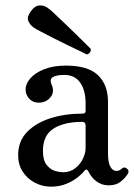

<svg xmlns="http://www.w3.org/2000/svg" viewBox="-20 -688 503 720"><path d="M171 12Q139 12 110.5 -3Q82 -18 65 -44.5Q48 -71 48 -106Q48 -158 81 -192.5Q114 -227 169 -244.5Q224 -262 290 -262Q301 -262 301 -272V-300Q301 -350 280.5 -378.5Q260 -407 222 -407Q192 -407 178.5 -399Q165 -391 173 -372Q186 -344 169.5 -323.5Q153 -303 125 -303Q103 -303 89.5 -318Q76 -333 76 -352Q76 -374 94 -394.5Q112 -415 146 -428.5Q180 -442 227 -442Q310 -442 347.5 -406Q385 -370 385 -306V-112Q385 -78 394 -62.5Q403 -47 416 -47Q428 -47 436 -55Q446 -65 458 -54Q466 -46 458 -34Q448 -19 431.5 -6Q415 7 387 7Q363 7 343 -7Q323 -21 311 -46Q305 -58 296 -47Q288 -36 270 -22Q252 -8 227 2Q202 12 171 12ZM216 -42Q243 -42 262 -57Q281 -72 291 -93Q301 -114 301 -133V-217Q301 -231 288 -231Q221 -231 181 -206Q141 -181 141 -122Q141 -87 155 -69.5Q169 -52 186.5 -47Q204 -42 216 -42ZM305 -484Q302 -486 283 -495Q264 -504 237 -517Q210 -530 182.5 -544Q155 -558 134 -569Q113 -580 106 -585Q92 -595 86 -610Q80 -625 96 -646Q110 -666 127 -667.5Q144 -669 158 -659Q165 -655 182.5 -638.5Q200 -622 222 -601Q244 -580 265.5 -559Q287 -538 302 -523Q317 -508 320 -505Q322 -499 317.5 -492Q313 -485 305 -484Z"/></svg>

Font: Zen Old Mincho
Style: Regular
Weight: 400
Designer: Yoshimichi Ohira
Foundry: Positype
Version: Version 1.001